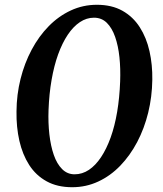

<svg xmlns="http://www.w3.org/2000/svg" viewBox="-20 -773 680 803"><path d="M282 10Q219.5 10 174.8 -14.8Q130 -39.5 102 -83.2Q74 -127 61 -184.2Q48 -241.5 49 -307Q49.5 -377.5 66 -443.2Q82.5 -509 112.5 -565.2Q142.5 -621.5 183.8 -663.5Q225 -705.5 276 -729.2Q327 -753 385 -753Q447.5 -753 492 -728Q536.5 -703 564.5 -659.2Q592.5 -615.5 605.2 -559Q618 -502.5 617 -439Q616 -368 599.8 -301.8Q583.5 -235.5 553.8 -179Q524 -122.5 483 -80Q442 -37.5 391 -13.8Q340 10 282 10ZM292 -44Q324 -44 351.8 -62.5Q379.5 -81 402.5 -115.5Q425.5 -150 442.8 -198Q460 -246 470 -305.2Q480 -364.5 482.5 -432.5Q484.5 -486 479.5 -533.8Q474.5 -581.5 461.5 -618.8Q448.5 -656 426.8 -677.5Q405 -699 373 -699Q342 -699 314.2 -680.5Q286.5 -662 263.5 -627.8Q240.5 -593.5 223.2 -545.8Q206 -498 195.8 -439.2Q185.5 -380.5 183 -313Q181 -259.5 186.5 -211Q192 -162.5 205 -125Q218 -87.5 239.8 -65.8Q261.5 -44 292 -44Z"/></svg>

Font: Merriweather 24pt SemiBold
Style: Italic
Weight: 600
Italic angle: -7.8°
Version: Version 2.101